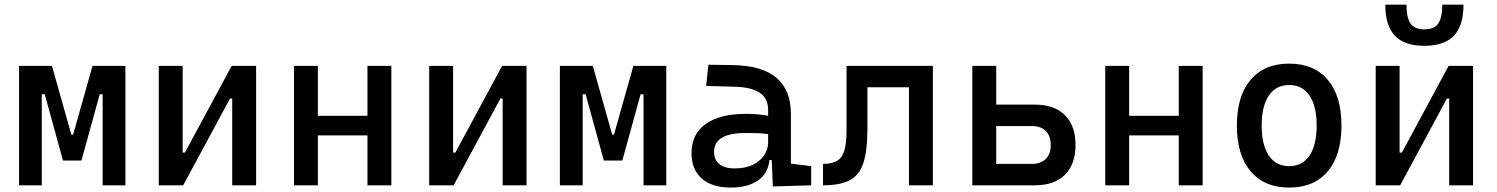

<svg xmlns="http://www.w3.org/2000/svg" viewBox="-20 -803 6485 832"><path d="M62.5 0V-517.6H205.1L289.1 -219.7H296.9L380.9 -517.6H523.4V0H424.8V-394.5H412.1L333 -107.4H252.9L173.8 -394.5H161.1V0Z M668 0V-517.6H771.5V-141.6H781.2L983.9 -517.6H1089.8V0H986.3V-376H976.6L773.9 0Z M1572.3 0V-216.3H1357.4V0H1253.9V-517.6H1357.4V-301.3H1572.3V-517.6H1675.8V0Z M1839.8 0V-517.6H1943.4V-141.6H1953.1L2155.8 -517.6H2261.7V0H2158.2V-376H2148.4L1945.8 0Z M2406.2 0V-517.6H2548.8L2632.8 -219.7H2640.6L2724.6 -517.6H2867.2V0H2768.6V-394.5H2755.9L2676.8 -107.4H2596.7L2517.6 -394.5H2504.9V0Z M3329.1 4.9 3324.2 -109.4H3314Q3308.1 -49.8 3263.4 -20Q3218.8 9.8 3146.5 9.8Q3065.4 9.8 3021 -29.3Q2976.6 -68.4 2976.6 -139.6Q2976.6 -221.7 3037.8 -265.6Q3099.1 -309.6 3210.9 -309.6Q3266.6 -309.6 3308.6 -301.3V-325.2Q3308.6 -377 3272.2 -401.1Q3235.8 -425.3 3164.1 -427.2L3040 -430.7L3049.8 -522.5L3154.3 -521Q3282.7 -519 3345 -465.6Q3407.2 -412.1 3407.2 -309.6V-93.8L3495.1 -83V0ZM3308.6 -221.7Q3283.7 -225.6 3259 -226.1Q3234.4 -226.6 3209 -226.6Q3074.2 -226.6 3074.2 -144.5Q3074.2 -110.4 3097.4 -91.8Q3120.6 -73.2 3163.1 -73.2Q3211.4 -73.2 3243.9 -89.8Q3276.4 -106.4 3292.5 -132.3Q3308.6 -158.2 3308.6 -185.5Z M3546.4 0V-92.8Q3585.4 -92.8 3607.7 -106.2Q3629.9 -119.6 3639.2 -151.9Q3648.4 -184.1 3648.4 -241.2V-517.6H4022.5V0H3918.9V-424.8H3738.8V-244.6Q3738.8 -150.4 3721.4 -97.2Q3704.1 -43.9 3662.1 -22Q3620.1 0 3546.4 0Z M4193.4 0V-517.6H4296.9V-349.6H4464.8Q4548.8 -349.6 4594.7 -304Q4640.6 -258.3 4640.6 -174.8Q4640.6 -91.3 4594.7 -45.7Q4548.8 0 4464.8 0ZM4296.9 -92.8H4451.2Q4490.2 -92.8 4511.7 -114.3Q4533.2 -135.7 4533.2 -174.8Q4533.2 -213.9 4511.7 -235.4Q4490.2 -256.8 4451.2 -256.8H4296.9Z M5087.9 0V-216.3H4873V0H4769.5V-517.6H4873V-301.3H5087.9V-517.6H5191.4V0Z M5566.4 9.8Q5459 9.8 5399.4 -60.5Q5339.8 -130.9 5339.8 -258.8Q5339.8 -387.2 5399.4 -457.3Q5459 -527.3 5566.4 -527.3Q5674.3 -527.3 5733.6 -457.3Q5793 -387.2 5793 -258.8Q5793 -130.9 5733.6 -60.5Q5674.3 9.8 5566.4 9.8ZM5566.4 -83Q5623.5 -83 5654.5 -128.9Q5685.5 -174.8 5685.5 -258.8Q5685.5 -343.3 5654.5 -388.9Q5623.5 -434.6 5566.4 -434.6Q5509.3 -434.6 5478.3 -388.9Q5447.3 -343.3 5447.3 -258.8Q5447.3 -174.8 5478.3 -128.9Q5509.3 -83 5566.4 -83Z M5941.4 0V-517.6H6044.9V-141.6H6054.7L6257.3 -517.6H6363.3V0H6259.8V-376H6250L6047.4 0ZM6152.3 -604.5Q6064.9 -604.5 6023.9 -648.7Q5982.9 -692.9 5982.9 -782.7H6074.7Q6074.7 -726.6 6092.3 -701.2Q6109.9 -675.8 6152.3 -675.8Q6195.8 -675.8 6212.9 -701.9Q6230 -728 6230 -782.7H6321.8Q6321.8 -692.4 6280.5 -648.4Q6239.3 -604.5 6152.3 -604.5Z"/></svg>

Font: CaskaydiaCove NFP
Style: Regular
Weight: 400
Designer: Aaron Bell
Foundry: Saja Typeworks
Version: Version 2111.001; VTT 6.35;Nerd Fonts 3.1.1